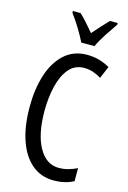

<svg xmlns="http://www.w3.org/2000/svg" viewBox="-140 -1009 726 1085"><g transform="rotate(15 223.0 -466.5)"><path d="M292 -649Q237 -649 203 -608.5Q169 -568 153 -501.5Q137 -435 137 -357Q137 -221 180.5 -143.5Q224 -66 297 -66Q327 -66 353.5 -73.5Q380 -81 404 -93V-17Q356 10 287 10Q214 10 161 -34Q108 -78 79 -160.5Q50 -243 50 -358Q50 -460 76 -543Q102 -626 155.5 -675.5Q209 -725 289 -725Q361 -725 422 -689L392 -618Q370 -632 345 -640.5Q320 -649 292 -649ZM238 -783Q222 -816 197 -857Q172 -898 146 -933V-943H191Q210 -926 232.5 -900.5Q255 -875 277 -849Q303 -879 320.5 -898Q338 -917 363 -943H408V-933Q386 -902 358.5 -860Q331 -818 315 -783Z"/></g></svg>

Font: Noto Sans ExtraCondensed
Style: Regular
Weight: 400
Width: 2
Designer: Monotype Design Team
Foundry: Monotype Imaging Inc.
Version: Version 2.013; ttfautohint (v1.8.4.7-5d5b)